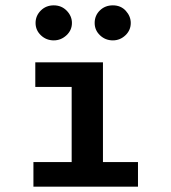

<svg xmlns="http://www.w3.org/2000/svg" viewBox="-20 -698 640 718"><path d="M105 0V-92H248V-373H112V-465H365V-92H496V0ZM181 -547Q153 -547 133 -566Q113 -585 113 -612Q113 -639 132.5 -658.5Q152 -678 181 -678Q210 -678 229.5 -658Q249 -638 249 -612Q249 -585 228.5 -566Q208 -547 181 -547ZM402 -547Q374 -547 354 -566Q334 -585 334 -612Q334 -640 353.5 -659Q373 -678 402 -678Q432 -678 450.5 -657.5Q469 -637 469 -612Q469 -585 449 -566Q429 -547 402 -547Z"/></svg>

Font: Inconsolata Expanded Bold
Style: Regular
Weight: 700
Width: 7
Monospace: yes
Designer: Raph Levien, Cyreal, Brenton Simpson
Foundry: Raph Levien, Cyreal, Google
Version: Version 3.001; ttfautohint (v1.8.2.53-6de2)